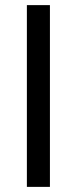

<svg xmlns="http://www.w3.org/2000/svg" viewBox="-20 -730 318 750"><path d="M85 0V-710H175V0Z"/></svg>

Font: Rising Sun
Style: Regular
Weight: 400
Designer: Matt McInerney, Pablo Impallari, Rodrigo Fuenzalida (Raleway font), Stephen Hutchings (Greek), Cristiano Sobral (main ch
Foundry: The Rising Sun Project Authors
Version: Version 4.327; ttfautohint (v1.8.4.7-5d5b-dirty)